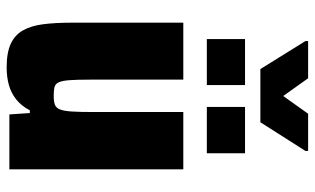

<svg xmlns="http://www.w3.org/2000/svg" viewBox="-200 -716 924 563"><g transform="rotate(90 261.5 -434.0)"><path d="M177 8Q134 8 108 -4Q82 -16 68.5 -40Q55 -64 50.5 -99.5Q46 -135 46 -183V-510H213V-237Q213 -199 214.5 -177.5Q216 -156 220.5 -145.5Q225 -135 234.5 -132.5Q244 -130 260 -130Q277 -130 286.5 -133.5Q296 -137 300.5 -148.5Q305 -160 306.5 -183.5Q308 -207 308 -246V-510H476V0H315L311 -60H303Q290 -35 271 -20Q252 -5 228.5 1.5Q205 8 177 8ZM94 -579V-691H229V-579ZM293 -579V-691H429V-579ZM182 -736 100 -868V-876H209L261 -803L313 -876H422V-868L338 -736Z"/></g></svg>

Font: Saira SemiCondensed ExtraBold
Style: Regular
Weight: 800
Width: 4
Designer: Hector Gatti with collaboration of the Omnibus-Type team
Foundry: Omnibus-Type
Version: Version 1.101